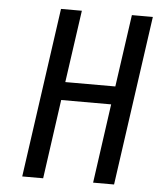

<svg xmlns="http://www.w3.org/2000/svg" viewBox="-51 -731 638 775"><g transform="rotate(5 268.5 -343.5)"><path d="M67.9 0H152.7L197.7 -321.1H400.1L355.1 0H440L537 -687.3H452.1L410.6 -394.6H207.9L249.4 -687.3H164.9Z"/></g></svg>

Font: Secuela ExtLt
Style: Italic
Weight: 200
Italic angle: -8°
Designer: Fernando Haro
Foundry: deFharo
Version: Version 1.704